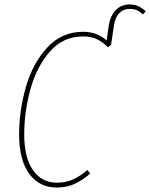

<svg xmlns="http://www.w3.org/2000/svg" viewBox="-20 -834 676 864"><path d="M636 -783 623 -769Q609 -782 596 -788Q583 -794 563 -794Q535 -794 516 -774Q497 -754 492 -714L480 -633L466 -621Q441 -646 415.5 -658Q390 -670 354 -670Q264 -670 204.5 -602Q145 -534 117 -432.5Q89 -331 89 -230Q89 -124 128.5 -68Q168 -12 236 -12Q278 -12 310 -27Q342 -42 373 -69L386 -53Q353 -24 317 -7Q281 10 236 10Q157 10 111.5 -52Q66 -114 66 -229Q66 -336 96.5 -442.5Q127 -549 192.5 -620Q258 -691 355 -691Q416 -691 460 -652L469 -716Q476 -763 501 -788.5Q526 -814 563 -814Q587 -814 604 -805.5Q621 -797 636 -783Z"/></svg>

Font: Fira Sans Extra Condensed Thin
Style: Italic
Weight: 250
Width: 3
Italic angle: -8°
Designer: Carrois Corporate & Edenspiekermann AG
Foundry: Carrois Corporate GbR & Edenspiekermann AG
Version: Version 4.203